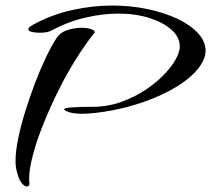

<svg xmlns="http://www.w3.org/2000/svg" viewBox="-20 -610 761 692"><path d="M276 -200Q257 -200 245.5 -202Q234 -204 228 -206Q211 -212 211 -216Q211 -225 313 -225Q368 -225 418 -243Q468 -261 509.5 -289.5Q551 -318 580 -350.5Q609 -383 621 -412Q628 -430 628 -442Q628 -476 598.5 -502.5Q569 -529 519 -545Q469 -561 405 -561Q350 -561 287.5 -546.5Q225 -532 163 -499Q156 -495 145 -493.5Q134 -492 122 -492Q107 -492 94.5 -495Q82 -498 82 -504Q82 -512 101 -522Q168 -558 241 -574Q314 -590 384 -590Q452 -590 513 -577Q574 -564 621 -541.5Q668 -519 694.5 -489.5Q721 -460 721 -427Q721 -409 712 -391Q694 -353 646 -317.5Q598 -282 531 -255Q464 -228 389 -213Q351 -206 323.5 -203Q296 -200 276 -200ZM76 62Q68 62 57 48.5Q46 35 38 -4Q37 -10 36.5 -16.5Q36 -23 36 -30Q36 -64 45.5 -110.5Q55 -157 71 -208.5Q87 -260 106 -310Q125 -360 145 -402Q165 -444 182 -470Q196 -493 222.5 -501.5Q249 -510 273 -510Q296 -510 311 -504Q326 -498 319 -490Q286 -449 251 -392.5Q216 -336 185 -272.5Q154 -209 130 -147Q106 -85 94 -33Q82 19 86 53Q86 62 76 62Z"/></svg>

Font: Grechen Fuemen
Style: Regular
Weight: 400
Designer: Robert E. Leuschke
Foundry: Robert E. Leuschke
Version: Version 1.010; ttfautohint (v1.8.3)